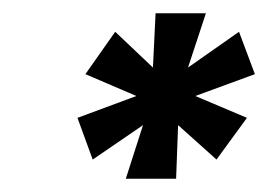

<svg xmlns="http://www.w3.org/2000/svg" viewBox="-20 -720 405 290"><path d="M196 -531 120 -479 97 -542 186 -575 109 -608 154 -672 211 -618 215 -700H291L264 -618L341 -672L365 -608L275 -575L353 -542L307 -479L249 -531L246 -450H170Z"/></svg>

Font: Chakra Petch SemiBold
Style: Italic
Weight: 600
Italic angle: -10°
Designer: Katatrad Aksorn Co.,Ltd.
Foundry: Cadson Demak Co.,Ltd.
Version: Version 1.000; ttfautohint (v1.6)